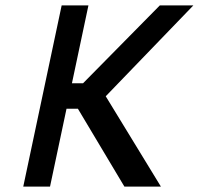

<svg xmlns="http://www.w3.org/2000/svg" viewBox="-20 -690 735 710"><path d="M208 -670 66 0H165L226 -288H268L440 0H575L371 -334L695 -670H571L287 -382H246L307 -670Z"/></svg>

Font: LT Wave Mono Medium
Style: Italic
Weight: 500
Designer: Daniel Lyons
Version: Version 2.5 (Glyphs App)